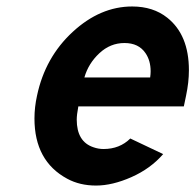

<svg xmlns="http://www.w3.org/2000/svg" viewBox="-20 -556 601 590"><path d="M239.3 -317.9H441.4Q442.9 -328.1 442.9 -336.9Q442.9 -369.6 427.2 -392.6Q406.2 -423.8 362.5 -423.8Q318.8 -423.8 285.2 -392.3Q251.5 -360.8 239.3 -317.9ZM298.3 -98.1Q347.7 -98.1 380.4 -130.4L481.4 -82.5Q442.4 -37.6 383.8 -11.7Q325.2 14.2 275.1 14.2Q225.1 14.2 186.5 -6.8Q85.9 -61 85.9 -191.9Q85.9 -226.6 93.8 -262.2Q118.7 -379.9 203.4 -458Q288.1 -536.1 386.2 -536.1Q450.7 -536.1 494.1 -501.5Q560.5 -448.7 560.5 -340.3Q560.5 -303.2 551.8 -262.2L544.9 -229H220.7Q215.8 -203.1 215.8 -188.5Q215.8 -120.6 267.1 -103.5Q282.2 -98.1 298.3 -98.1Z"/></svg>

Font: Tuffy
Style: BoldItalic
Weight: 700
Italic angle: -12°
Designer: Thatcher Ulrich, Karoly Barta, Michael Everson
Version: Version 001.271